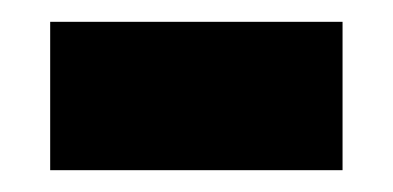

<svg xmlns="http://www.w3.org/2000/svg" viewBox="-20 -356 360 176"><path d="M26 -200V-336H294V-200Z"/></svg>

Font: Noto Sans Arabic Extra
Style: Regular
Weight: 800
Designer: Nadine Chahine - Monotype Design Team
Foundry: Monotype Imaging Inc.
Version: Version 1.902